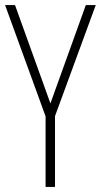

<svg xmlns="http://www.w3.org/2000/svg" viewBox="-20 -734 396 754"><path d="M159 0H196V-278L356 -714H317L178 -328L39 -714H0L159 -277Z"/></svg>

Font: Kathrein 37 Thin Condensed
Style: Regular
Weight: 250
Width: 3
Designer: Lazydogs Typefoundry, based on Open Sans by Ascender Corporation
Foundry: Lazydogs Typefoundry
Version: Version 1.003;PS 001.003;hotconv 1.0.88;makeotf.lib2.5.64775